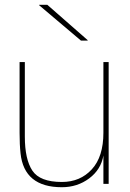

<svg xmlns="http://www.w3.org/2000/svg" viewBox="-20 -770 546 804"><path d="M239 14Q81 14 66 -128Q62 -164 62 -214V-510H84V-198Q84 -103 115.5 -55.5Q147 -8 239 -8Q316 -8 364.5 -61Q413 -114 413 -214V-510H435V0H413V-119Q403 -60 353.5 -23Q304 14 239 14ZM144 -748V-750H178L347 -602V-600H319Z"/></svg>

Font: Nacelle Thin
Style: Regular
Weight: 100
Designer: Sora Sagano
Foundry: Sora Sagano
Version: Version 1.000;FEAKit 1.0